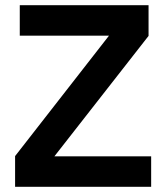

<svg xmlns="http://www.w3.org/2000/svg" viewBox="-20 -718 639 738"><path d="M561 0H38V-118L399 -581H56V-698H551V-580L189 -117H561Z"/></svg>

Font: IBM Plex Sans Devanagari SemiBold
Style: Regular
Weight: 600
Designer: Mike Abbink, Paul van der Laan, Pieter van Rosmalen, Erin McLaughlin
Foundry: Bold Monday
Version: Version 1.1